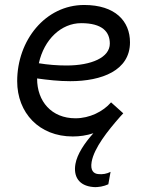

<svg xmlns="http://www.w3.org/2000/svg" viewBox="-20 -543 594 771"><path d="M272 5C300 5 328 1 355 -8C319 32 290 76 283 115C274 165 296 203 354 208C374 210 398 205 415 197L424 147C409 155 392 158 374 156C356 154 342 142 348 107C358 51 412 -17 463 -75L475 -88L426 -132C394 -95 340 -68 283 -68C187 -68 129 -136 129 -227V-228C172 -222 217 -217 262 -217C389 -217 502 -260 502 -373C502 -458 443 -523 318 -523C162 -523 49 -381 49 -217C49 -90 137 5 272 5ZM136 -289C157 -385 226 -450 306 -450C391 -450 421 -415 421 -368C421 -312 347 -280 247 -280C211 -280 172 -283 136 -289Z"/></svg>

Font: Fixel Text 20240404
Style: Italic
Weight: 400
Width: 4
Italic angle: -10°
Designer: AlfaBravo + MacPaw
Foundry: Kyrylo Tkachov, Marchela Mozhyna, Serhii Makarenko, Maria Weinstein, Zakhar Kryvoshyya
Version: Version 1.211;Glyphs 3.2 (3225)